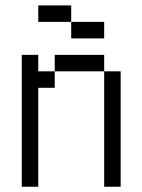

<svg xmlns="http://www.w3.org/2000/svg" viewBox="-20 -708 540 728"><path d="M375 -562.5V-625H250V-562.5ZM62.5 -500Q62.5 -500 62.5 0H125Q125 0 125 -375H187.5V-437.5H125V-500ZM375 -437.5V0H437.5V-437.5ZM187.5 -437.5H375V-500H187.5ZM250 -625V-687.5H125V-625Z"/></svg>

Font: Unifont
Style: Regular
Weight: 500
Version: Version 15.1.04